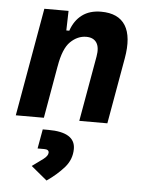

<svg xmlns="http://www.w3.org/2000/svg" viewBox="-56 -573 699 915"><g transform="rotate(5 293.0 -115.0)"><path d="M28.3 0 119.6 -517.6H235.4L232.9 -423.8H247.1Q263.7 -473.1 299.8 -500.2Q335.9 -527.3 390.6 -527.3Q473.6 -527.3 507.1 -473.6Q540.5 -419.9 522 -315.4L466.3 0H332L387.2 -312.5Q395 -356.4 379.9 -379.2Q364.7 -401.9 330.6 -401.9Q289.1 -401.9 254.9 -368.7Q220.7 -335.4 206.5 -249.5V-250.5L162.6 0ZM201.2 296.9 125 233.9Q155.3 212.4 177.5 195.6Q199.7 178.7 199.7 163.6Q199.7 148.4 177.2 148.4H145.5L162.1 55.7H189Q317.9 55.7 317.9 135.7Q317.9 186 283.7 224.9Q249.5 263.7 201.2 296.9Z"/></g></svg>

Font: Cascadia Code PL
Style: Bold Italic
Weight: 700
Italic angle: -10°
Monospace: yes
Designer: Aaron Bell
Foundry: Saja Typeworks
Version: Version 2404.023; ttfautohint (v1.8.4)